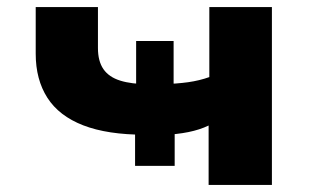

<svg xmlns="http://www.w3.org/2000/svg" viewBox="-20 -523 889 543"><path d="M570 0V-168Q545 -156 513 -149.5Q481 -143 438 -141L474 -174V-54H362V-174L390 -142Q284 -142 215.5 -168.5Q147 -195 114 -246.5Q81 -298 81 -371V-503H257V-387Q257 -350 272.5 -327.5Q288 -305 320 -295Q352 -285 400 -285L365 -268V-407H471V-268L438 -285Q480 -286 512 -290.5Q544 -295 572 -305V-503H749V0Z"/></svg>

Font: Nunito Sans 7pt Expanded ExtraBold
Style: Regular
Weight: 800
Width: 7
Designer: Vernon Adams
Foundry: Vernon Adams
Version: Version 3.101;gftools[0.9.27]